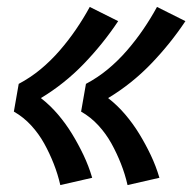

<svg xmlns="http://www.w3.org/2000/svg" viewBox="-20 -622 555 554"><path d="M348 -88Q341 -119 329 -149.5Q317 -180 301.5 -208Q286 -236 264 -260Q242 -284 214 -300L228 -380Q262 -398 291.5 -422.5Q321 -447 346.5 -476.5Q372 -506 393.5 -537.5Q415 -569 433 -602L515 -561Q471 -495 415.5 -437.5Q360 -380 292 -339Q319 -318 341.5 -291.5Q364 -265 382 -235.5Q400 -206 415 -174.5Q430 -143 440 -109ZM154 -88Q147 -119 135 -149.5Q123 -180 107.5 -208Q92 -236 70 -260Q48 -284 20 -300L34 -380Q68 -398 97.5 -422.5Q127 -447 152.5 -476.5Q178 -506 199.5 -537.5Q221 -569 239 -602L321 -561Q277 -495 221.5 -437.5Q166 -380 98 -339Q125 -318 147.5 -291.5Q170 -265 188 -235.5Q206 -206 221 -174.5Q236 -143 246 -109Z"/></svg>

Font: Iosevka Curly Heavy Oblique
Style: Regular
Weight: 900
Italic angle: -9°
Monospace: yes
Designer: Belleve Invis
Foundry: Belleve Invis
Version: Version 11.1.0; ttfautohint (v1.8.3)